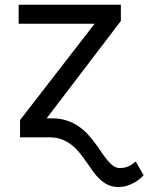

<svg xmlns="http://www.w3.org/2000/svg" viewBox="-20 -565 611 790"><path d="M193.2 -78.1Q226.9 -78.1 253.6 -69.4Q280.2 -60.7 301.7 -46.3Q323.2 -32 340.2 -13.5Q357.2 5 371.4 24.1Q385.7 43.3 397.9 61.8Q410.2 80.3 422.1 94.6Q433.9 109 446.4 117.7Q458.8 126.4 473 126.4Q493.3 126.4 509.4 118.8Q525.6 111.2 538.4 99.4L571 156.2Q563.2 164.4 552.6 172.9Q541.9 181.5 528.8 188.4Q515.6 195.3 500.4 199.9Q485.1 204.5 467.3 204.5Q443.5 204.5 424.9 195.8Q406.2 187.1 391 172.8Q375.7 158.4 362.6 139.9Q349.4 121.4 336.1 102.3Q322.8 83.1 308.2 64.8Q293.7 46.5 275.6 32.1Q257.5 17.8 235.1 8.9Q212.7 0 183.2 0H62.5V-71L369.3 -467.3H56.8V-545.5H477.3V-478.7L171.9 -78.1Z"/></svg>

Font: Interop
Style: Regular
Weight: 400
Designer: Rasmus Andersson, Google, Jang Haemin
Foundry: jhaemin
Version: Version 1.008